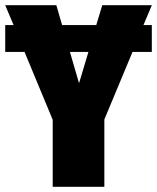

<svg xmlns="http://www.w3.org/2000/svg" viewBox="-38 -716 602 736"><path d="M512 -620H544V-517H470L362 -258V0H164V-257L56 -517H-18V-620H14L-18 -696H178L200 -620H331L354 -696H544ZM265 -397 301 -517H230Z"/></svg>

Font: Fira Sans Extra Condensed Black
Style: Regular
Weight: 900
Width: 1
Designer: Carrois Corporate & Edenspiekermann AG
Foundry: Carrois Corporate GbR & Edenspiekermann AG
Version: Version 4.203